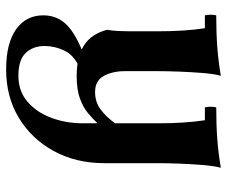

<svg xmlns="http://www.w3.org/2000/svg" viewBox="-77 -438 740 626"><g transform="rotate(90 293.0 -125.0)"><path d="M228 -5Q166 -5 128.5 -28.5Q91 -52 77 -104Q80 -119 81 -139Q82 -159 82 -174V-270Q82 -359 72 -423H30Q26 -442 30 -460Q88 -460 134 -463.5Q180 -467 227 -475Q221 -453 218 -416Q215 -379 213.5 -339.5Q212 -300 212 -270V-162Q212 -122 227.5 -93.5Q243 -65 280 -65Q312 -65 336 -82.5Q360 -100 382 -130V-73Q368 -58 349 -42Q330 -26 301 -15.5Q272 -5 228 -5ZM330 -460Q388 -460 434 -463.5Q480 -467 527 -475Q521 -453 518 -416Q515 -379 513.5 -339.5Q512 -300 512 -270V-95Q512 -2 472 70.5Q432 143 363.5 184Q295 225 207 225Q121 225 75.5 192.5Q30 160 30 104Q30 59 60.5 28Q91 -3 163 -30L198 -13Q160 4 145 35Q130 66 130 100Q130 137 152.5 161Q175 185 227 185Q277 185 311.5 155.5Q346 126 364 78Q382 30 382 -25V-270Q382 -359 372 -423H330Q326 -442 330 -460Z"/></g></svg>

Font: Poltawski Nowy
Style: Bold
Weight: 700
Designer: Adam Pótawski, Mateusz Machalski, Borys Kosmynka, Ania Wieluska
Foundry: Capitalics.wtf
Version: Version 1.001;gftools[0.9.25]